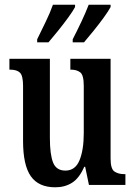

<svg xmlns="http://www.w3.org/2000/svg" viewBox="-20 -786 574 816"><path d="M215 10Q144 10 111 -37Q78 -84 78 -187V-421Q78 -464 65 -477Q52 -490 23 -490H20V-536H192V-200Q192 -130 205.5 -95.5Q219 -61 258 -61Q300 -61 318 -105Q336 -149 336 -220V-421Q336 -467 321 -478.5Q306 -490 282 -490H279V-536H450V-112Q450 -68 466.5 -57Q483 -46 507 -46H513V0H358L342 -77H338Q317 -29 286.5 -9.5Q256 10 215 10ZM289 -619Q308 -656 326 -694Q344 -732 357 -766H450V-756Q441 -739 421 -711.5Q401 -684 378 -655.5Q355 -627 337 -606H289ZM138 -619Q156 -656 174.5 -694Q193 -732 205 -766H299V-756Q290 -739 270 -711.5Q250 -684 227 -655.5Q204 -627 186 -606H138Z"/></svg>

Font: Noto Serif Devanagari ExtraCondensed SemiBold
Style: Regular
Weight: 600
Width: 2
Designer: Universal Thirst, Indian Type Foundry and the Monotype Design Team
Foundry: Monotype Imaging Inc.
Version: Version 2.004; ttfautohint (v1.8.4.7-5d5b)